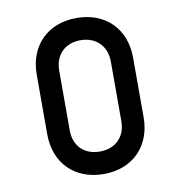

<svg xmlns="http://www.w3.org/2000/svg" viewBox="-77 -737 775 824"><g transform="rotate(-10 310.0 -325.0)"><path d="M100 -455V-195C100 -69 184 15 310 15C436 15 520 -69 520 -195V-455C520 -581 436 -665 310 -665C184 -665 100 -581 100 -455ZM198 -195V-455C198 -523 242 -568 310 -568C378 -568 423 -523 423 -455V-195C423 -127 378 -83 310 -83C242 -83 198 -127 198 -195Z"/></g></svg>

Font: Grotesk 02 Mince
Style: Bold
Weight: 400
Designer: Frank Adebiaye, contributions by Jérémy Landes, Ariel Martín Pérez
Foundry: Velvetyne Type Foundry
Version: Version 3.000;Glyphs 3.1.2 (3150)